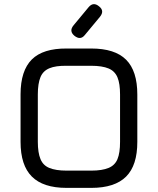

<svg xmlns="http://www.w3.org/2000/svg" viewBox="-20 -914 768 934"><path d="M342 -740C361.5 -724.5 378.5 -725.5 393 -744C393 -744 466 -832 466 -832C466 -832 466 -832 466 -832C482 -851.5 480.5 -868.5 462 -883C462 -883 462 -883 462 -883C443.5 -898.5 426.5 -897.5 411 -879C411 -879 338 -791 338 -791C338 -791 338 -791 338 -791C322.5 -772.5 323.5 -755.5 342 -740C342 -740 342 -740 342 -740ZM424 0C424 0 424 0 424 0C500.5 0 557 -18.5 593.5 -55C630 -91.5 648 -147.5 648 -224C648 -224 648 -454 648 -454C648 -454 648 -454 648 -454C648 -530.5 630 -587 593.5 -623.5C557 -660 500.5 -678 424 -678C424 -678 304 -678 304 -678C304 -678 304 -678 304 -678C228 -678.5 171.5 -661 135 -625C98.5 -588.5 80 -532 80 -455C80 -455 80 -224 80 -224C80 -224 80 -224 80 -224C80 -147.5 98.5 -91.5 135 -55C171.5 -18.5 227.5 0 304 0C304 0 424 0 424 0ZM304 -84C268.5 -84 240.5 -88.5 220 -97C199.5 -105.5 185.5 -119.5 177 -140C168.5 -160.5 164 -188.5 164 -224C164 -224 164 -455 164 -455C164 -455 164 -455 164 -455C164 -490.5 168.5 -518.5 177 -539C185.5 -559.5 200 -573.5 220.5 -582C241 -590.5 268.5 -594.5 304 -594C304 -594 424 -594 424 -594C424 -594 424 -594 424 -594C459.5 -594 487.5 -589.5 508 -581C528.5 -572.5 543 -558 551.5 -537.5C560 -517 564 -489.5 564 -454C564 -454 564 -224 564 -224C564 -224 564 -224 564 -224C564 -188.5 560 -160.5 551.5 -140C543 -119.5 528.5 -105.5 508 -97C487.5 -88.5 459.5 -84 424 -84C424 -84 304 -84 304 -84C304 -84 304 -84 304 -84Z"/></svg>

Font: Jura-Fortis-Bold
Style: Bold
Weight: 500
Designer: Daniel Johnson, Alexei Vanyashin, Mirko Velimirovic
Foundry: Daniel Johnson
Version: ""